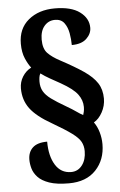

<svg xmlns="http://www.w3.org/2000/svg" viewBox="-59 -801 599 955"><g transform="rotate(-5 240.5 -323.5)"><path d="M246 113Q185 113 148 100Q111 87 92 66.5Q73 46 66.5 23Q60 0 60 -21Q60 -59 83.5 -81Q107 -103 156 -103Q156 -31 183.5 13.5Q211 58 262 58Q296 58 317 30.5Q338 3 338 -40Q338 -66 327 -86.5Q316 -107 283.5 -131Q251 -155 189 -191Q113 -234 81 -277Q49 -320 49 -378Q49 -410 65.5 -436.5Q82 -463 109 -477Q95 -494 81.5 -525Q68 -556 68 -599Q68 -675 119.5 -717.5Q171 -760 251 -760Q333 -760 376 -728Q419 -696 419 -649Q419 -619 394 -595Q369 -571 320 -571Q320 -600 314.5 -630.5Q309 -661 293.5 -682Q278 -703 247 -703Q215 -703 194 -678.5Q173 -654 173 -611Q173 -565 195 -542.5Q217 -520 255 -500Q326 -462 370 -432Q414 -402 435 -369.5Q456 -337 456 -292Q456 -256 438.5 -224Q421 -192 396 -178Q412 -156 420.5 -126.5Q429 -97 429 -67Q429 11 381 62Q333 113 246 113ZM346 -219Q348 -224 350.5 -235Q353 -246 353 -259Q353 -293 331 -322.5Q309 -352 249 -386Q222 -401 197 -415Q172 -429 152 -444Q147 -436 145.5 -425Q144 -414 144 -403Q144 -376 155.5 -355.5Q167 -335 193.5 -315.5Q220 -296 265 -270Q296 -252 313.5 -239.5Q331 -227 346 -219Z"/></g></svg>

Font: Noto Serif Condensed Black
Style: Regular
Weight: 900
Width: 3
Designer: Monotype Design Team
Foundry: Monotype Imaging Inc.
Version: Version 2.015; ttfautohint (v1.8.4.7-5d5b)